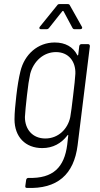

<svg xmlns="http://www.w3.org/2000/svg" viewBox="-20 -720 491 940"><path d="M291 -665 335 -583C338 -578 341 -577 346 -577H373C381 -577 385 -583 381 -589L322 -694C320 -699 316 -700 311 -700H272C267 -700 263 -699 260 -694L175 -589C170 -583 173 -577 180 -577H208C212 -577 216 -578 220 -583L285 -665C287 -667 290 -667 291 -665ZM368 -494 363 -452C362 -448 359 -447 358 -451C338 -490 300 -512 248 -512C165 -512 100 -454 80 -371C72 -339 65 -296 60 -252C55 -208 51 -167 51 -136C51 -50 104 5 187 5C239 5 280 -18 310 -57C312 -61 315 -60 314 -56L309 -11C295 98 241 155 119 151C113 151 109 155 108 161L104 190C103 197 105 200 112 200C260 206 342 135 360 -9L420 -494C420 -500 417 -504 411 -504H379C373 -504 369 -500 368 -494ZM324 -147C312 -88 265 -42 202 -42C140 -42 102 -86 102 -147C104 -172 106 -205 112 -253C117 -300 122 -331 128 -359C144 -419 192 -465 254 -465C316 -465 351 -419 349 -359C347 -331 345 -308 338 -252C332 -196 328 -174 324 -147Z"/></svg>

Font: Barlow Semi Condensed Light
Style: Italic
Weight: 300
Width: 4
Italic angle: -7°
Designer: Jeremy Tribby
Foundry: Tribby Type
Version: Version 1.422;hotconv 1.0.109;makeotfexe 2.5.65596